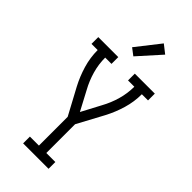

<svg xmlns="http://www.w3.org/2000/svg" viewBox="-300 -1037 1100 1100"><g transform="rotate(45 250.0 -487.5)"><path d="M147 0V-55H220V-288L134 -448Q106 -501 88.5 -560Q71 -619 71 -680H21V-735H183V-680H132Q132 -626 147 -573.5Q162 -521 188 -474L250 -357L312 -474Q338 -521 353 -573.5Q368 -626 368 -680H317V-735H479V-680H429Q429 -619 411.5 -560Q394 -501 366 -448L280 -288V-55H353V0ZM241 -799 199 -831 312 -975 363 -935Z"/></g></svg>

Font: Iosevka Curly Slab Light
Style: Regular
Weight: 300
Monospace: yes
Designer: Belleve Invis
Foundry: Belleve Invis
Version: Version 22.1.2; ttfautohint (v1.8.4)